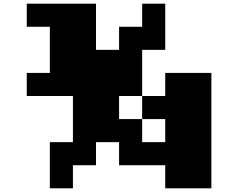

<svg xmlns="http://www.w3.org/2000/svg" viewBox="-20 -895 1290 1040"><path d="M125 -875H500V-625H625V-750H750V-875H875V-625H750V-375H625V-250H750V-125H875V-250H750V-375H875V-500H1125V125H875V0H625V-125H500V0H375V125H250V-125H375V-375H125V-500H250V-750H125Z"/></svg>

Font: Dogica Pixel
Style: Bold
Weight: 700
Designer: Roberto Mocci
Version: Version 001.000